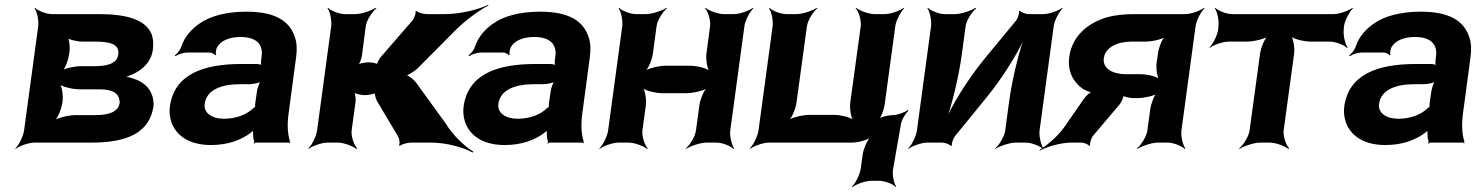

<svg xmlns="http://www.w3.org/2000/svg" viewBox="-20 -586 6070 789"><path d="M608 -381C611 -406 610 -427 603 -446C577 -506 501 -528 385 -528H194C170 -528 135 -542 124 -554L122 -552C132 -539 140 -502 137 -478L79 -50C76 -26 57 11 43 24L44 26C59 14 98 0 122 0H356C493 0 595 -35 611 -151C613 -215 574 -250 522 -265C511 -269 493 -272 483 -271L485 -267C495 -268 512 -275 526 -281C567 -300 601 -332 608 -381ZM472 -165C467 -125 426 -113 371 -113H292C262 -113 214 -102 200 -89L202 -87C217 -99 233 -139 236 -163L237 -169C240 -193 235 -233 224 -245L221 -243C231 -230 277 -219 307 -219H386C442 -219 470 -205 472 -165ZM466 -362C461 -324 420 -314 366 -314H312C286 -314 244 -305 231 -294L234 -291C247 -302 260 -337 263 -358L266 -376C268 -394 265 -426 256 -436L252 -433C261 -423 297 -415 321 -415H370C430 -415 472 -406 466 -362Z M1167 -128 1197 -352C1201 -383 1200 -410 1192 -433C1170 -501 1109 -538 993 -538C907 -538 841 -519 798 -488C768 -467 739 -436 726 -397C722 -382 708 -365 698 -358L701 -355C710 -362 733 -370 748 -370H841C849 -370 861 -364 864 -359L868 -361C865 -366 868 -383 871 -390C886 -419 923 -434 968 -434C1034 -434 1062 -404 1055 -353L1053 -338C1052 -331 1053 -318 1056 -314L1058 -317C1055 -321 1041 -323 1032 -323H972C812 -323 696 -279 678 -148C675 -125 678 -104 684 -85C703 -30 756 10 847 10C918 10 971 -11 1010 -40C1015 -44 1022 -50 1024 -54L1021 -55C1019 -51 1020 -43 1020 -37C1020 -26 1021 -16 1024 -7C1025 -5 1024 1 1023 3L1024 5C1025 3 1030 0 1033 0H1165C1167 0 1170 2 1171 3L1173 1C1172 0 1170 -2 1170 -4C1170 -5 1172 -7 1172 -7L1170 -10C1161 -43 1160 -80 1167 -128ZM821 -159C829 -218 891 -240 967 -240H1003C1021 -240 1050 -246 1058 -253L1054 -256C1046 -249 1038 -225 1036 -211L1029 -162C1029 -159 1027 -145 1029 -143L1031 -146C1029 -148 1019 -141 1017 -138C992 -115 950 -98 900 -98C851 -98 816 -122 821 -159Z M1529 -171 1616 -25C1621 -16 1625 5 1619 11L1624 13C1629 7 1656 0 1668 0H1750C1817 0 1888 21 1922 41L1925 37C1892 18 1839 -32 1812 -78L1688 -249C1680 -259 1656 -279 1645 -279V-275C1656 -275 1686 -295 1696 -305L1845 -455C1886 -498 1950 -545 1987 -563L1986 -566C1949 -548 1874 -528 1808 -528H1733C1721 -528 1695 -535 1692 -541L1687 -539C1691 -533 1682 -511 1676 -503L1545 -352C1538 -344 1527 -324 1530 -318L1535 -320C1532 -326 1505 -330 1495 -330C1480 -330 1455 -325 1448 -319L1450 -316C1457 -322 1465 -343 1467 -355L1483 -478C1486 -502 1510 -539 1527 -552L1524 -554C1506 -542 1464 -528 1440 -528H1398C1374 -528 1339 -542 1328 -554L1326 -552C1336 -539 1344 -502 1341 -478L1283 -50C1280 -26 1261 11 1247 24L1248 26C1263 14 1302 0 1326 0H1368C1392 0 1430 14 1444 26L1448 24C1435 11 1422 -26 1425 -50L1441 -167C1443 -180 1440 -203 1434 -210L1431 -208C1437 -201 1464 -195 1480 -195C1491 -195 1522 -200 1528 -206L1522 -208C1517 -202 1525 -179 1529 -171Z M2374 -128 2404 -352C2408 -383 2407 -410 2399 -433C2377 -501 2316 -538 2200 -538C2114 -538 2048 -519 2005 -488C1975 -467 1946 -436 1933 -397C1929 -382 1915 -365 1905 -358L1908 -355C1917 -362 1940 -370 1955 -370H2048C2056 -370 2068 -364 2071 -359L2075 -361C2072 -366 2075 -383 2078 -390C2093 -419 2130 -434 2175 -434C2241 -434 2269 -404 2262 -353L2260 -338C2259 -331 2260 -318 2263 -314L2265 -317C2262 -321 2248 -323 2239 -323H2179C2019 -323 1903 -279 1885 -148C1882 -125 1885 -104 1891 -85C1910 -30 1963 10 2054 10C2125 10 2178 -11 2217 -40C2222 -44 2229 -50 2231 -54L2228 -55C2226 -51 2227 -43 2227 -37C2227 -26 2228 -16 2231 -7C2232 -5 2231 1 2230 3L2231 5C2232 3 2237 0 2240 0H2372C2374 0 2377 2 2378 3L2380 1C2379 0 2377 -2 2377 -4C2377 -5 2379 -7 2379 -7L2377 -10C2368 -43 2367 -80 2374 -128ZM2028 -159C2036 -218 2098 -240 2174 -240H2210C2228 -240 2257 -246 2265 -253L2261 -256C2253 -249 2245 -225 2243 -211L2236 -162C2236 -159 2234 -145 2236 -143L2238 -146C2236 -148 2226 -141 2224 -138C2199 -115 2157 -98 2107 -98C2058 -98 2023 -122 2028 -159Z M2981 -50 3039 -478C3042 -502 3062 -539 3076 -552L3074 -554C3059 -542 3020 -528 2996 -528H2955C2931 -528 2893 -542 2879 -554L2877 -552C2890 -539 2901 -502 2898 -478L2883 -366C2880 -342 2886 -302 2897 -290L2899 -292C2889 -305 2844 -316 2814 -316H2718C2688 -316 2641 -305 2627 -292L2629 -290C2644 -302 2660 -342 2663 -366L2678 -478C2681 -502 2704 -539 2721 -552L2719 -554C2701 -542 2659 -528 2635 -528H2594C2570 -528 2535 -542 2524 -554L2522 -552C2532 -539 2540 -502 2537 -478L2479 -50C2476 -26 2457 11 2443 24L2444 26C2459 14 2498 0 2522 0H2563C2587 0 2625 14 2639 26L2642 24C2629 11 2617 -26 2620 -50L2634 -153C2637 -177 2631 -217 2620 -229L2618 -227C2628 -214 2673 -203 2703 -203H2799C2829 -203 2876 -214 2890 -227L2888 -229C2873 -217 2857 -177 2854 -153L2840 -50C2837 -26 2815 11 2798 24L2799 26C2817 14 2859 0 2883 0H2924C2948 0 2983 14 2994 26L2997 24C2987 11 2978 -26 2981 -50Z M3155 -478 3097 -50C3094 -26 3075 11 3061 24L3062 26C3077 14 3116 0 3140 0H3482C3506 0 3547 -11 3561 -24L3560 -26C3545 -14 3528 26 3525 50L3517 107C3514 131 3495 168 3481 181L3483 183C3498 171 3536 157 3560 157H3593C3615 157 3650 170 3660 182L3663 180C3653 168 3646 131 3650 109L3682 -74C3684 -92 3702 -121 3713 -131L3710 -134C3699 -124 3667 -113 3649 -113C3630 -113 3597 -105 3586 -95L3589 -92C3600 -102 3612 -134 3615 -153L3659 -478C3662 -502 3682 -539 3696 -552L3694 -554C3679 -542 3640 -528 3616 -528H3574C3550 -528 3512 -542 3498 -554L3496 -552C3509 -539 3520 -502 3517 -478L3474 -164C3471 -140 3477 -100 3488 -88L3490 -90C3480 -103 3436 -114 3406 -114H3309C3279 -114 3231 -103 3217 -90L3219 -88C3234 -100 3250 -140 3253 -164L3296 -478C3299 -502 3322 -539 3339 -552L3337 -554C3319 -542 3277 -528 3253 -528H3212C3188 -528 3153 -542 3142 -554L3140 -552C3150 -539 3158 -502 3155 -478Z M4156 -502 4027 -346C3957 -261 3886 -146 3858 -75L3862 -74C3890 -145 3920 -269 3933 -366L3948 -478C3951 -502 3975 -539 3992 -552L3989 -554C3971 -542 3929 -528 3905 -528H3863C3839 -528 3804 -542 3793 -554L3791 -552C3801 -539 3809 -502 3806 -478L3748 -50C3745 -26 3726 11 3712 24L3713 26C3728 14 3767 0 3791 0H3853C3863 0 3884 8 3888 14L3892 12C3889 6 3897 -17 3904 -26L4032 -183C4102 -268 4173 -383 4200 -453L4197 -454C4169 -384 4139 -260 4126 -163L4111 -50C4108 -26 4086 11 4069 24L4070 26C4088 14 4130 0 4154 0H4195C4219 0 4254 14 4265 26L4268 24C4258 11 4249 -26 4252 -50L4310 -478C4313 -502 4333 -539 4347 -552L4345 -554C4330 -542 4291 -528 4267 -528H4206C4196 -528 4175 -536 4171 -542L4167 -540C4170 -533 4163 -511 4156 -502Z M4435 -181 4353 -63C4328 -27 4280 14 4252 30L4253 33C4281 17 4340 0 4382 0H4424C4434 0 4453 7 4456 14L4460 12C4457 5 4464 -17 4470 -26L4581 -157C4588 -166 4600 -190 4596 -197L4592 -195C4596 -188 4625 -183 4637 -183H4657C4682 -183 4727 -193 4740 -204L4736 -207C4723 -196 4710 -159 4707 -139L4695 -50C4692 -26 4669 11 4652 24L4654 26C4672 14 4714 0 4738 0H4778C4802 0 4837 14 4848 26L4851 24C4841 11 4832 -26 4835 -50L4893 -478C4896 -502 4916 -539 4930 -552L4928 -554C4913 -542 4874 -528 4850 -528H4644C4600 -528 4561 -524 4529 -515C4455 -493 4386 -442 4374 -352C4366 -292 4391 -249 4428 -222C4438 -215 4462 -205 4472 -206L4471 -210C4461 -209 4443 -193 4435 -181ZM4516 -347C4522 -391 4571 -415 4629 -415H4687C4715 -415 4759 -425 4772 -437L4770 -439C4756 -428 4742 -391 4739 -369L4733 -329C4730 -306 4735 -268 4745 -256L4747 -259C4737 -271 4695 -281 4667 -281H4607C4552 -281 4510 -305 4516 -347Z M5502 -465 5503 -478C5506 -502 5526 -539 5540 -552L5538 -554C5523 -542 5484 -528 5460 -528H5044C5020 -528 4985 -542 4974 -554L4972 -552C4982 -539 4990 -502 4987 -478L4986 -465C4983 -441 4964 -404 4950 -391L4951 -389C4966 -401 5005 -415 5029 -415H5102C5132 -415 5180 -426 5194 -439L5192 -441C5177 -429 5161 -389 5158 -365L5115 -50C5112 -26 5089 11 5072 24L5074 26C5092 14 5134 0 5158 0H5198C5222 0 5260 14 5274 26L5278 24C5265 11 5252 -26 5255 -50L5298 -365C5301 -389 5295 -429 5284 -441L5282 -439C5292 -426 5338 -415 5368 -415H5445C5469 -415 5504 -401 5515 -389L5518 -391C5508 -404 5499 -441 5502 -465Z M5993 -128 6023 -352C6027 -383 6026 -410 6018 -433C5996 -501 5935 -538 5819 -538C5733 -538 5667 -519 5624 -488C5594 -467 5565 -436 5552 -397C5548 -382 5534 -365 5524 -358L5527 -355C5536 -362 5559 -370 5574 -370H5667C5675 -370 5687 -364 5690 -359L5694 -361C5691 -366 5694 -383 5697 -390C5712 -419 5749 -434 5794 -434C5860 -434 5888 -404 5881 -353L5879 -338C5878 -331 5879 -318 5882 -314L5884 -317C5881 -321 5867 -323 5858 -323H5798C5638 -323 5522 -279 5504 -148C5501 -125 5504 -104 5510 -85C5529 -30 5582 10 5673 10C5744 10 5797 -11 5836 -40C5841 -44 5848 -50 5850 -54L5847 -55C5845 -51 5846 -43 5846 -37C5846 -26 5847 -16 5850 -7C5851 -5 5850 1 5849 3L5850 5C5851 3 5856 0 5859 0H5991C5993 0 5996 2 5997 3L5999 1C5998 0 5996 -2 5996 -4C5996 -5 5998 -7 5998 -7L5996 -10C5987 -43 5986 -80 5993 -128ZM5647 -159C5655 -218 5717 -240 5793 -240H5829C5847 -240 5876 -246 5884 -253L5880 -256C5872 -249 5864 -225 5862 -211L5855 -162C5855 -159 5853 -145 5855 -143L5857 -146C5855 -148 5845 -141 5843 -138C5818 -115 5776 -98 5726 -98C5677 -98 5642 -122 5647 -159Z"/></svg>

Font: Asimov
Style: EdgeWideIt
Weight: 500
Designer: Google
Version: Version 2.000980: 2014